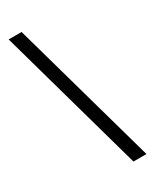

<svg xmlns="http://www.w3.org/2000/svg" viewBox="-239 -849 897 1094"><g transform="rotate(-30 210.0 -302.0)"><path d="M378.5 177H293L25 -781H110Z"/></g></svg>

Font: Merriweather 36pt SemiBold
Style: Regular
Weight: 600
Version: Version 2.100